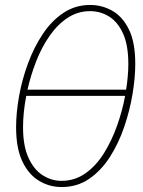

<svg xmlns="http://www.w3.org/2000/svg" viewBox="-20 -744 577 775"><path d="M229 11Q179 11 137 -14.5Q95 -40 70 -93Q45 -146 45 -230Q45 -289 57 -356Q69 -423 93 -488Q117 -553 152.5 -606.5Q188 -660 236 -692Q284 -724 344 -724Q391 -724 432.5 -701Q474 -678 500 -626Q526 -574 526 -486Q526 -431 515 -364.5Q504 -298 481.5 -232Q459 -166 424 -111Q389 -56 340.5 -22.5Q292 11 229 11ZM344 -699Q294 -699 253 -672Q212 -645 180 -599Q148 -553 126 -496.5Q104 -440 91 -382H489Q498 -438 498 -486Q498 -562 476.5 -609Q455 -656 420 -677.5Q385 -699 344 -699ZM228 -14Q282 -14 325 -44.5Q368 -75 399.5 -125.5Q431 -176 452.5 -236.5Q474 -297 485 -357H86Q73 -290 73 -230Q73 -155 95 -107Q117 -59 152.5 -36.5Q188 -14 228 -14Z"/></svg>

Font: Noto Serif ExtraCondensed Thin
Style: Italic
Weight: 100
Width: 2
Italic angle: -12°
Designer: Monotype Design Team
Foundry: Monotype Imaging Inc.
Version: Version 2.013